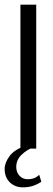

<svg xmlns="http://www.w3.org/2000/svg" viewBox="-36 -640 228 827"><path d="M52 -620H120V0H52ZM63 167Q29 167 6.5 145.5Q-16 124 -16 87Q-16 61 5.5 32Q27 3 77 -13L114 -9Q79 5 56.5 27Q34 49 34 79Q34 102 48 117Q62 132 83 132Q98 132 109.5 128Q121 124 133 113L142 143Q122 156 103 161.5Q84 167 63 167Z"/></svg>

Font: Smooch Sans Thin Medium
Style: Regular
Weight: 500
Version: Version 1.010